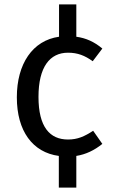

<svg xmlns="http://www.w3.org/2000/svg" viewBox="-20 -704 518 878"><path d="M406 -106C366 -80 335 -66 291 -66C208 -66 156 -123 156 -261C156 -398 208 -463 291 -463C335 -463 368 -450 404 -424L448 -482C411 -513 373 -530 329 -536V-684H250V-536C129 -519 57 -412 57 -259C57 -105 129 -7 249 9V154H329V9C373 2 412 -17 448 -46Z"/></svg>

Font: Fira Math
Style: Regular
Weight: 400
Designer: Xiangdong Zeng
Foundry: Xiangdong Zeng
Version: Version 0.3.4